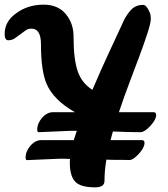

<svg xmlns="http://www.w3.org/2000/svg" viewBox="-50 -770 721 825"><path d="M554 -202Q507 -202 435 -205L425 -168H559Q571 -168 571 -156Q571 -136 546.5 -109Q522 -82 506 -82.5Q490 -83 476 -83H444Q426 -83 407 -84Q399 -36 399 7Q399 35 359 35Q296 35 273 10.5Q250 -14 250 -72Q250 -82 251 -87Q236 -88 224 -88H206L66 -82Q60 -82 60 -93Q60 -120 81 -144Q102 -168 128 -168H267L280 -208H256L116 -202Q110 -202 110 -213Q110 -240 131 -264Q152 -288 178 -288H272Q180 -340 150 -410Q126 -467 126 -580Q126 -647 85 -647Q71 -647 59.5 -639Q48 -631 36.5 -622Q25 -613 13 -605Q1 -597 -14.5 -597Q-30 -597 -30 -624Q-30 -679 21 -714Q70 -750 138 -750Q206 -750 240 -700Q266 -663 266 -614Q266 -517 283.5 -465Q301 -413 347 -384Q383 -469 427 -563Q471 -657 481.5 -680.5Q492 -704 512 -726.5Q532 -749 565 -749Q580 -749 594 -715Q598 -705 598 -688.5Q598 -672 584.5 -630Q571 -588 551 -534Q531 -480 507 -417Q483 -354 461 -288H609Q621 -288 621 -276Q621 -256 596 -229Q571 -202 554 -202Z"/></svg>

Font: Leckerli One
Style: Regular
Weight: 400
Version: Version 1.001